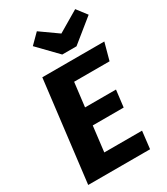

<svg xmlns="http://www.w3.org/2000/svg" viewBox="-228 -1046 996 1145"><g transform="rotate(-30 270.0 -473.5)"><path d="M264 -575 244 -410H457L443 -294H230L209 -120H469L455 0H29L113 -693H540L508 -575ZM486 -947 539 -878 382 -751H284L157 -882L222 -947L342 -862Z"/></g></svg>

Font: Szlgxwxxxixliatcpuztgldltzi
Style: Regular
Weight: 700
Italic angle: -8°
Designer: Carrois Corporate & Edenspiekermann
Foundry: Carrois Corporate GbR & Edenspiekermann AG
Version: Version 2.001